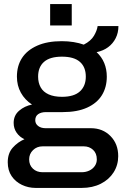

<svg xmlns="http://www.w3.org/2000/svg" viewBox="-20 -740 613 942"><path d="M155 182Q119 182 87.5 167Q56 152 37 124Q18 96 18 56Q18 12 42.5 -15.5Q67 -43 100 -57Q76 -68 61.5 -89Q47 -110 47 -137Q47 -174 74 -197Q101 -220 137 -227Q102 -250 82.5 -285Q63 -320 63 -364Q63 -417 88 -455.5Q113 -494 162.5 -516Q212 -538 283 -538Q314 -538 341.5 -533.5Q369 -529 391 -521Q426 -539 441 -564.5Q456 -590 459 -612H561Q561 -579 547.5 -552.5Q534 -526 510.5 -508.5Q487 -491 454 -484Q479 -461 491.5 -430.5Q504 -400 504 -364Q504 -312 480 -273Q456 -234 407.5 -212Q359 -190 288 -190H206Q182 -190 167.5 -180Q153 -170 153 -150Q153 -133 167 -122Q181 -111 204 -111H426Q484 -111 522 -72.5Q560 -34 560 26Q560 70 537.5 105.5Q515 141 474.5 161.5Q434 182 381 182ZM189 105H380Q401 105 418 97Q435 89 445 74.5Q455 60 455 42Q455 12 436.5 -5Q418 -22 391 -22H189Q161 -22 142 -3.5Q123 15 123 42Q123 70 141.5 87.5Q160 105 189 105ZM284 -265Q343 -265 372 -291.5Q401 -318 401 -364Q401 -411 372 -436.5Q343 -462 284 -462Q225 -462 196 -436.5Q167 -411 167 -364Q167 -334 179.5 -311.5Q192 -289 218.5 -277Q245 -265 284 -265ZM226 -615V-720H332V-615Z"/></svg>

Font: Archivo SemiBold Medium
Style: Regular
Weight: 500
Version: Version 2.001